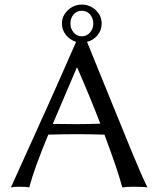

<svg xmlns="http://www.w3.org/2000/svg" viewBox="-20 -817 669 840"><path d="M318.8 -230Q267.1 -230 190.9 -228V-227.1Q129.9 -80.1 107.9 2.9Q95.7 0 63 0Q40 0 27.8 2.9Q199.7 -374.5 313 -633.8Q285.6 -642.6 268.3 -664.3Q251 -686 251 -713.9Q251 -748 277.1 -772.5Q303.2 -796.9 337.9 -796.9Q373 -796.9 398.9 -772.7Q424.8 -748.5 424.8 -713.9Q424.8 -685.5 407 -663.3Q389.2 -641.1 360.8 -633.8Q390.6 -561.5 453.6 -405.5Q516.6 -249.5 559.8 -145.3Q603 -41 625 2.9Q607.9 0 564.9 0Q532.2 0 515.1 2.9Q495.1 -72.8 437 -228Q360.8 -230 318.8 -230ZM315.9 -273.9Q357.4 -273.9 418.9 -275.9Q376.5 -386.7 317.9 -521H315.9L210.9 -274.9Q227.5 -274.9 264.6 -274.4Q301.8 -273.9 315.9 -273.9ZM337.9 -770Q315.4 -770 301.8 -753.7Q288.1 -737.3 288.1 -713.9Q288.1 -691.9 302 -675Q315.9 -658.2 337.9 -658.2Q359.9 -658.2 374 -675Q388.2 -691.9 388.2 -713.9Q388.2 -737.3 374 -753.7Q359.9 -770 337.9 -770Z"/></svg>

Font: Linear Smooth
Style: Regular
Weight: 400
Designer: Philipp H. Poll, Flanker
Foundry: Philipp H. Poll, reworked by Flanker
Version: Version 1.061 | FøM Fix